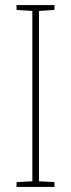

<svg xmlns="http://www.w3.org/2000/svg" viewBox="-20 -734 278 754"><path d="M194 0V-19L133 -22V-691L194 -695V-714H45V-695L107 -691V-22L45 -19V0Z"/></svg>

Font: Noto Sans Gurmukhi Condensed Thin
Style: Regular
Weight: 100
Width: 3
Designer: Jelle Bosma - Monotype Design Team
Foundry: Monotype Imaging Inc.
Version: Version 2.004